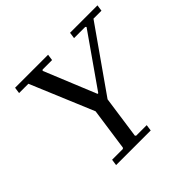

<svg xmlns="http://www.w3.org/2000/svg" viewBox="-164 -845 1020 1020"><g transform="rotate(-45 346.0 -335.0)"><path d="M486 -670H692L687 -635H627L377 -279L343 -40L348 -35H427L422 0H162L167 -35H248L253 -40L287 -279L138 -635H68L73 -670H321L316 -635H245L240 -630L360 -337H365L570 -630L565 -635H481Z"/></g></svg>

Font: Brygada 1918
Style: Italic
Weight: 400
Italic angle: -8°
Designer: Mateusz Machalski | Borys Kosmynka | Przemek Hoffer
Foundry: NIEPODLEGLA 2018
Version: Version 3.006